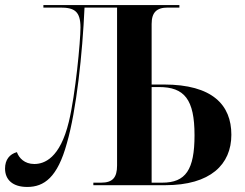

<svg xmlns="http://www.w3.org/2000/svg" viewBox="-20 -734 970 761"><path d="M88 7C155 7 208 -31 245 -166C283 -297 307 -523 315 -704H444V-78C444 -31 427 -10 381 -10H350V0H635C814 0 897 -82 897 -200C897 -318 822 -399 630 -399H581V-639C581 -685 601 -704 645 -704H691V-714H152V-704H219C274 -704 299 -690 299 -625C299 -571 279 -359 253 -252C218 -106 155 -84 116 -84C77 -84 55 -108 47 -131C18 -123 0 -101 0 -66C0 -21 31 7 88 7ZM623 -10H581V-389H610C711 -389 751 -340 751 -198C751 -61 716 -10 623 -10Z"/></svg>

Font: Noto Serif Display SemiBold
Style: Regular
Weight: 600
Designer: Monotype Design Team
Foundry: Monotype Imaging Inc.
Version: Version 2.009